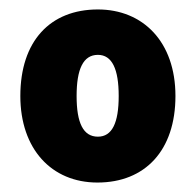

<svg xmlns="http://www.w3.org/2000/svg" viewBox="-20 -742 414 406"><path d="M351 -539C351 -654 282 -722 187 -722C86 -722 23 -655 23 -539C23 -427 89 -356 186 -356C287 -356 351 -424 351 -539ZM142 -539C142 -596 156 -626 187 -626C217 -626 231 -596 231 -539C231 -482 217 -453 187 -453C156 -453 142 -482 142 -539Z"/></svg>

Font: Noto Sans Gujarati UI SemiCondensed Black
Style: Regular
Weight: 900
Width: 4
Designer: Jelle Bosma - Monotype Design Team, Universal Thirst
Foundry: Monotype Imaging Inc.
Version: Version 2.106